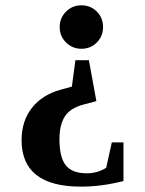

<svg xmlns="http://www.w3.org/2000/svg" viewBox="-20 -489 540 716"><path d="M283.7 -469.2Q317.9 -469.2 341.1 -445.8Q364.3 -422.4 364.3 -388.2Q364.3 -354 341.1 -330.6Q317.9 -307.1 283.7 -307.1Q250 -307.1 226.3 -330.6Q202.6 -354 202.6 -388.2Q202.6 -421.9 226.1 -445.6Q249.5 -469.2 283.7 -469.2ZM261.2 -264.6H311.5L339.4 -111.8L293 -99.6Q242.2 -86.4 221.9 -54.9Q201.7 -23.4 201.7 30.3Q201.7 97.2 225.1 127.2Q248.5 157.2 303.2 157.2Q344.2 157.2 376 136.7L397 42H440.4V186Q359.4 207 282.2 207Q60.5 207 60.5 33.7Q60.5 -37.1 98.4 -85.9Q136.2 -134.8 205.6 -154.3L248 -166Z"/></svg>

Font: Tinos
Style: Bold
Weight: 700
Designer: Steve Matteson
Foundry: Monotype Imaging Inc.
Version: Version 1.23